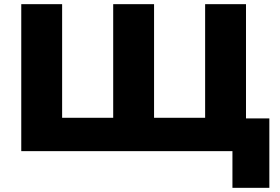

<svg xmlns="http://www.w3.org/2000/svg" viewBox="-20 -725 1344 921"><path d="M1095 176V0H82V-705H278V-160H523V-705H719V-160H964V-705H1160V-157H1272V176Z"/></svg>

Font: Nunito Sans 10pt SemiExpanded Black
Style: Regular
Weight: 900
Width: 6
Designer: Vernon Adams
Foundry: Vernon Adams
Version: Version 3.101;gftools[0.9.27]